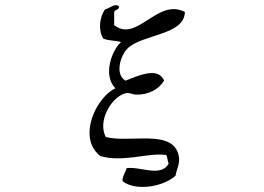

<svg xmlns="http://www.w3.org/2000/svg" viewBox="-20 -642 1040 757"><path d="M709 -595C695 -602 682 -605 669 -606C631 -608 596 -585 562 -563C532 -544 504 -526 475 -526C460 -526 445 -531 430 -543C430 -559 431 -575 430 -591C430 -607 451 -600 449 -617C433 -631 413 -609 394 -605C373 -575 366 -525 387 -490C406 -481 436 -483 457 -476C432 -454 409 -403 410 -358C411 -334 418 -311 435 -294C383 -269 333 -190 333 -118C333 -83 345 -51 375 -27C417 -14 463 -17 507 -22C553 -28 597 -36 635 -31C641 -22 640 -7 645 3C633 25 613 31 590 31C554 31 511 16 479 21C475 38 459 59 464 73C485 89 514 95 543 95C592 95 643 77 672 51C678 18 693 0 683 -35C667 -90 608 -97 542 -96C492 -96 438 -91 397 -102C390 -115 387 -130 387 -145C387 -205 436 -268 479 -275C491 -277 504 -269 517 -269C566 -268 605 -289 627 -324C618 -346 600 -354 579 -354C544 -354 499 -333 475 -324C458 -334 452 -350 451 -368C450 -399 466 -434 482 -450C510 -479 568 -492 618 -510C667 -527 708 -549 709 -595Z"/></svg>

Font: Yuji Syuku Std R
Style: Regular
Weight: 400
Designer: Kataoka Yuji
Foundry: Kinuta Font Factory
Version: Version 3.000;hotconv 1.0.111;makeotfexe 2.5.65597